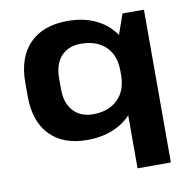

<svg xmlns="http://www.w3.org/2000/svg" viewBox="-81 -630 886 891"><g transform="rotate(-10 362.0 -185.0)"><path d="M290 10Q177 10 114.5 -54.5Q52 -119 52 -238V-302Q52 -421 115.5 -485.5Q179 -550 294 -550Q375 -550 435 -518.5Q495 -487 528.5 -429Q562 -371 562 -291V-252Q562 -172 528.5 -113.5Q495 -55 433.5 -22.5Q372 10 290 10ZM337 -103Q411 -103 453.5 -145Q496 -187 496 -260V-280Q496 -353 453.5 -394Q411 -435 337 -435Q277 -435 243.5 -398Q210 -361 210 -294V-243Q210 -178 244 -140.5Q278 -103 337 -103ZM653 -540V180H496V-380L552 -540Z"/></g></svg>

Font: Pathway Extreme 28pt
Style: Bold
Weight: 700
Designer: Eduardo Rodriguez Tunni
Foundry: Eduardo Rodriguez Tunni
Version: Version 1.001;gftools[0.9.26]